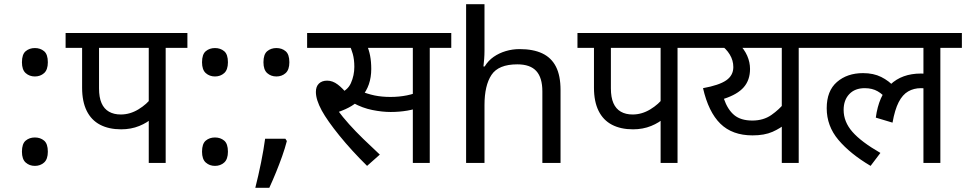

<svg xmlns="http://www.w3.org/2000/svg" viewBox="-20 -780 4624 919"><path d="M147 -414Q121 -414 103 -430Q85 -446 85 -482Q85 -520 103 -535Q121 -550 147 -550Q173 -550 191 -535Q209 -520 209 -482Q209 -446 191 -430Q173 -414 147 -414ZM147 14Q121 14 103 -2Q85 -18 85 -54Q85 -92 103 -107Q121 -122 147 -122Q173 -122 191 -107Q209 -92 209 -54Q209 -18 191 -2Q173 14 147 14Z M773 -551V0H692V-244L711 -217Q686 -193 646.5 -177Q607 -161 560 -161Q501 -161 459 -183Q417 -205 395 -249.5Q373 -294 373 -360V-551H294V-622H877V-551ZM692 -551H454V-357Q454 -314 466 -286.5Q478 -259 501.5 -245.5Q525 -232 558 -232Q602 -232 642.5 -256.5Q683 -281 708 -315L692 -263Z M1009 -414Q983 -414 965 -430Q947 -446 947 -482Q947 -520 965 -535Q983 -550 1009 -550Q1035 -550 1053 -535Q1071 -520 1071 -482Q1071 -446 1053 -430Q1035 -414 1009 -414ZM1009 14Q983 14 965 -2Q947 -18 947 -54Q947 -92 965 -107Q983 -122 1009 -122Q1035 -122 1053 -107Q1071 -92 1071 -54Q1071 -18 1053 -2Q1035 14 1009 14Z M1346 -116 1353 -105Q1344 -70 1330.5 -32Q1317 6 1301.5 44Q1286 82 1269 119H1202Q1217 60 1229.5 -2Q1242 -64 1249 -116ZM1303 -414Q1277 -414 1259 -430Q1241 -446 1241 -482Q1241 -520 1259 -535Q1277 -550 1303 -550Q1329 -550 1347 -535Q1365 -520 1365 -482Q1365 -446 1347 -430Q1329 -414 1303 -414Z M1737 14Q1662 -60 1604.5 -131Q1547 -202 1520 -251Q1506 -277 1499 -299Q1492 -321 1492 -340Q1492 -366 1506.5 -380Q1521 -394 1546 -394Q1572 -394 1596.5 -375.5Q1621 -357 1645 -326L1598 -331Q1643 -345 1659.5 -382Q1676 -419 1676 -460Q1676 -495 1668.5 -522Q1661 -549 1652 -564L1693 -551H1450V-622H1867V-551H1701L1735 -566Q1746 -542 1751.5 -513.5Q1757 -485 1757 -450Q1757 -410 1745.5 -376.5Q1734 -343 1711 -317L1707 -310Q1689 -289 1663 -273Q1637 -257 1597 -243L1595 -254Q1620 -220 1651 -185.5Q1682 -151 1719 -115Q1756 -79 1798 -40ZM1850 -244Q1809 -244 1762 -253.5Q1715 -263 1671 -287L1698 -347Q1739 -330 1773.5 -323Q1808 -316 1849 -316Q1890 -316 1927.5 -323.5Q1965 -331 2003 -348V-272Q1968 -257 1929.5 -250.5Q1891 -244 1850 -244ZM1956 0V-551H1846V-622H2140V-551H2037V0Z M2299 -537Q2299 -518 2297.5 -498Q2296 -478 2294 -462H2300Q2317 -490 2343 -508Q2369 -526 2401 -535.5Q2433 -545 2467 -545Q2532 -545 2575.5 -524.5Q2619 -504 2641 -461Q2663 -418 2663 -349V0H2576V-343Q2576 -408 2547 -440Q2518 -472 2456 -472Q2366 -472 2332.5 -421.5Q2299 -371 2299 -277V0H2211V-760H2299Z M3223 -551V0H3142V-244L3161 -217Q3136 -193 3096.5 -177Q3057 -161 3010 -161Q2951 -161 2909 -183Q2867 -205 2845 -249.5Q2823 -294 2823 -360V-551H2744V-622H3327V-551ZM3142 -551H2904V-357Q2904 -314 2916 -286.5Q2928 -259 2951.5 -245.5Q2975 -232 3008 -232Q3052 -232 3092.5 -256.5Q3133 -281 3158 -315L3142 -263Z M3906 -622V-551H3803V0H3722V-216L3745 -191Q3716 -166 3677.5 -149Q3639 -132 3582 -132Q3485 -132 3428 -188Q3371 -244 3345 -358Q3422 -372 3456 -395.5Q3490 -419 3490 -459Q3490 -491 3473 -519Q3456 -547 3428 -566L3471 -551H3312V-622ZM3487 -551 3515 -572Q3543 -544 3556.5 -513Q3570 -482 3570 -450Q3570 -397 3540 -362.5Q3510 -328 3445 -307Q3463 -255 3494.5 -229Q3526 -203 3581 -203Q3634 -203 3672 -229.5Q3710 -256 3737 -290L3722 -239V-551Z M3892 -551V-622H4584V-551H4481V0H4400V-379L4444 -347Q4428 -354 4414 -356Q4400 -358 4388 -358Q4354 -358 4327 -342.5Q4300 -327 4281.5 -291Q4263 -255 4252 -193L4172 -217Q4186 -322 4241.5 -375Q4297 -428 4388 -428Q4408 -428 4425 -425Q4442 -422 4454 -418L4457 -396L4400 -415V-551ZM4224 -304Q4207 -328 4181 -343Q4155 -358 4119 -358Q4072 -358 4045 -329.5Q4018 -301 4018 -254Q4018 -197 4060 -149Q4102 -101 4194 -48L4147 14Q4049 -44 3993 -110.5Q3937 -177 3937 -262Q3937 -345 3986 -387.5Q4035 -430 4111 -430Q4161 -430 4198 -411.5Q4235 -393 4262 -363Z"/></svg>

Font: hexlhindi05
Style: Book
Weight: 400
Designer: Jelle Bosma - Monotype Design Team
Foundry: Monotype Imaging Inc.
Version: Version 2.003